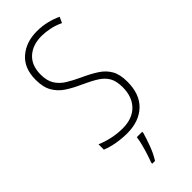

<svg xmlns="http://www.w3.org/2000/svg" viewBox="-298 -769 1035 1035"><g transform="rotate(-45 219.5 -251.5)"><path d="M394 -186Q394 -91 340.5 -40.5Q287 10 197 10Q155 10 116 3Q77 -4 45 -17V-58Q76 -44 116.5 -35Q157 -26 198 -26Q272 -26 313.5 -68Q355 -110 355 -184Q355 -230 339 -258Q323 -286 290.5 -306.5Q258 -327 209 -349Q164 -369 128.5 -392Q93 -415 72 -450.5Q51 -486 51 -543Q51 -631 104.5 -677.5Q158 -724 241 -724Q281 -724 317.5 -715Q354 -706 383 -692L368 -659Q334 -675 301 -681.5Q268 -688 241 -688Q172 -688 131 -650.5Q90 -613 90 -544Q90 -497 108.5 -467.5Q127 -438 158.5 -418.5Q190 -399 231 -380Q282 -357 318.5 -333.5Q355 -310 374.5 -276Q394 -242 394 -186ZM259 70Q249 105 233.5 146.5Q218 188 197 221H176V212Q183 195 192 167Q201 139 208.5 110Q216 81 218 61H259Z"/></g></svg>

Font: Noto Sans Khmer Condensed ExtraLight
Style: Regular
Weight: 200
Width: 3
Designer: Danh Hong and the Monotype Design Team
Foundry: Monotype Imaging Inc.
Version: Version 2.004; ttfautohint (v1.8.4.7-5d5b)